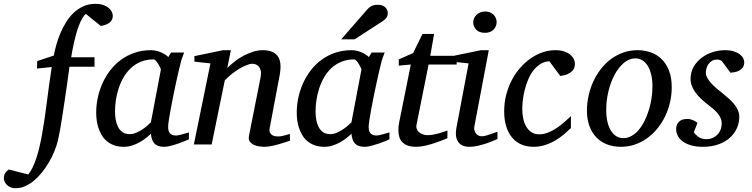

<svg xmlns="http://www.w3.org/2000/svg" viewBox="-150 -757 3940 1006"><path d="M440.9 -674.8Q440.9 -650.9 423.3 -637.9Q405.8 -625 377.9 -621.1L299.8 -684.1Q289.1 -675.3 279.8 -658.7Q270.5 -642.1 262.7 -621.1Q254.9 -600.1 248.3 -576.4Q241.7 -552.7 236.8 -530.5Q231.9 -508.3 228.5 -489Q225.1 -469.7 223.1 -457H345.2V-407.2H213.9Q212.4 -396 208.7 -368.2Q205.1 -340.3 199.7 -303.7Q194.3 -267.1 188.2 -225.3Q182.1 -183.6 176 -144.8Q169.9 -106 164.1 -73.2Q158.2 -40.5 153.8 -22Q147 5.9 135 35.4Q123 64.9 106.7 92.8Q90.3 120.6 70.6 145.5Q50.8 170.4 28.6 189Q6.3 207.5 -17.8 218.3Q-42 229 -66.9 229Q-85.9 229 -98.4 222.7Q-110.8 216.3 -117.7 207.8Q-124.5 199.2 -127.2 191.2Q-129.9 183.1 -129.9 179.2Q-129.9 160.2 -122.6 149.7Q-115.2 139.2 -104 130.9L-2 157.2Q11.2 141.1 22.2 117.7Q33.2 94.2 42.2 65.9Q51.3 37.6 58.6 5.1Q65.9 -27.3 71.8 -62Q84.5 -132.8 95.2 -220Q106 -307.1 121.1 -405.8L43.9 -397.9L44.9 -437L131.8 -465.8Q136.7 -492.2 145.3 -522.7Q153.8 -553.2 166.5 -583.3Q179.2 -613.3 196.5 -641.1Q213.9 -668.9 236.3 -690.2Q258.8 -711.4 286.9 -724.1Q314.9 -736.8 349.1 -736.8Q374.5 -736.8 392.1 -730.5Q409.7 -724.1 420.4 -714.6Q431.2 -705.1 436 -694.3Q440.9 -683.6 440.9 -674.8Z M692.9 -392.1Q693.4 -394.5 689.2 -403.3Q685.1 -412.1 679.2 -421.6Q673.3 -431.2 666.7 -438.5Q660.2 -445.8 655.8 -445.8Q617.7 -445.8 587.6 -433.3Q557.6 -420.9 535.2 -399.7Q512.7 -378.4 496.8 -350.6Q481 -322.8 471.2 -292.5Q461.4 -262.2 457 -231.4Q452.6 -200.7 452.6 -172.9Q452.6 -151.9 456.1 -130.9Q459.5 -109.9 468 -92.8Q476.6 -75.7 491.5 -64.9Q506.3 -54.2 529.8 -54.2Q547.4 -54.2 564.9 -62Q582.5 -69.8 597.7 -80.1Q612.8 -90.3 624 -100.6Q635.3 -110.8 640.6 -116.2ZM839.8 -26.9Q834 -24.4 818.4 -17.8Q802.7 -11.2 783.4 -4.6Q764.2 2 744.4 7.1Q724.6 12.2 710 12.2Q691.9 12.2 679.4 7.8Q667 3.4 658.9 -5.4Q650.9 -14.2 646.5 -26.9Q642.1 -39.6 640.6 -56.2Q629.4 -45.4 614.3 -33.4Q599.1 -21.5 580.8 -11.2Q562.5 -1 541.7 5.6Q521 12.2 498.5 12.2Q469.2 12.2 447 3.9Q424.8 -4.4 408.7 -18.3Q392.6 -32.2 382.1 -50.5Q371.6 -68.8 365.2 -88.6Q358.9 -108.4 356.4 -128.7Q354 -148.9 354 -167Q354 -205.6 362.3 -244.9Q370.6 -284.2 387 -320.6Q403.3 -356.9 427.7 -388.7Q452.1 -420.4 484.1 -443.8Q516.1 -467.3 555.4 -480.7Q594.7 -494.1 641.6 -494.1Q655.3 -494.1 668.7 -491Q682.1 -487.8 693.8 -482.7Q705.6 -477.5 715.3 -471.2Q725.1 -464.8 731.9 -458L746.6 -481.9H814.9Q812.5 -476.1 809.6 -468Q806.6 -460 803.7 -451.7Q800.8 -443.4 798.6 -436Q796.4 -428.7 795.9 -424.8Q792.5 -411.6 786.1 -385Q779.8 -358.4 772.7 -325.2Q765.6 -292 758.1 -255.6Q750.5 -219.2 744.6 -186.8Q738.8 -154.3 734.9 -129.2Q731 -104 731 -92.8Q731 -66.4 742.2 -56.6Q753.4 -46.9 773.9 -46.9Q778.8 -46.9 788.3 -49.1Q797.9 -51.3 808.1 -54.2Q818.4 -57.1 827.1 -59.6Q835.9 -62 839.8 -63Z M1369.6 -20Q1363.3 -17.6 1347.4 -12.5Q1331.5 -7.3 1312 -1.7Q1292.5 3.9 1272 8.1Q1251.5 12.2 1235.8 12.2Q1227.1 12.2 1211.7 10.5Q1196.3 8.8 1182.1 2.7Q1168 -3.4 1159.2 -15.1Q1150.4 -26.9 1154.8 -46.9L1215.8 -354Q1219.2 -374 1216.1 -387.2Q1212.9 -400.4 1205.8 -408.4Q1198.7 -416.5 1189.5 -419.7Q1180.2 -422.9 1171.9 -422.9Q1159.7 -422.9 1141.8 -415.8Q1124 -408.7 1104.2 -397Q1084.5 -385.3 1064.5 -369.4Q1044.4 -353.5 1027.8 -335.9L959 0H865.7L952.6 -424.8L868.7 -434.1V-462.9L1019.5 -494.1H1059.6L1041 -400.9Q1057.6 -417.5 1079.1 -434.3Q1100.6 -451.2 1125 -464.4Q1149.4 -477.5 1175.5 -485.8Q1201.7 -494.1 1226.6 -494.1Q1281.2 -494.1 1304.4 -463.9Q1327.6 -433.6 1315.9 -366.2L1262.7 -84Q1260.3 -69.8 1264.9 -61.5Q1269.5 -53.2 1277.1 -48.8Q1284.7 -44.4 1293 -43.2Q1301.3 -42 1305.7 -42Q1319.3 -42 1335.4 -45.9Q1351.6 -49.8 1368.7 -55.2Z M1743.7 -392.1Q1744.1 -394.5 1740 -403.3Q1735.8 -412.1 1730 -421.6Q1724.1 -431.2 1717.5 -438.5Q1710.9 -445.8 1706.5 -445.8Q1668.5 -445.8 1638.4 -433.3Q1608.4 -420.9 1585.9 -399.7Q1563.5 -378.4 1547.6 -350.6Q1531.7 -322.8 1522 -292.5Q1512.2 -262.2 1507.8 -231.4Q1503.4 -200.7 1503.4 -172.9Q1503.4 -151.9 1506.8 -130.9Q1510.3 -109.9 1518.8 -92.8Q1527.3 -75.7 1542.2 -64.9Q1557.1 -54.2 1580.6 -54.2Q1598.1 -54.2 1615.7 -62Q1633.3 -69.8 1648.4 -80.1Q1663.6 -90.3 1674.8 -100.6Q1686 -110.8 1691.4 -116.2ZM1890.6 -26.9Q1884.8 -24.4 1869.1 -17.8Q1853.5 -11.2 1834.2 -4.6Q1814.9 2 1795.2 7.1Q1775.4 12.2 1760.7 12.2Q1742.7 12.2 1730.2 7.8Q1717.8 3.4 1709.7 -5.4Q1701.7 -14.2 1697.3 -26.9Q1692.9 -39.6 1691.4 -56.2Q1680.2 -45.4 1665 -33.4Q1649.9 -21.5 1631.6 -11.2Q1613.3 -1 1592.5 5.6Q1571.8 12.2 1549.3 12.2Q1520 12.2 1497.8 3.9Q1475.6 -4.4 1459.5 -18.3Q1443.4 -32.2 1432.9 -50.5Q1422.4 -68.8 1416 -88.6Q1409.7 -108.4 1407.2 -128.7Q1404.8 -148.9 1404.8 -167Q1404.8 -205.6 1413.1 -244.9Q1421.4 -284.2 1437.7 -320.6Q1454.1 -356.9 1478.5 -388.7Q1502.9 -420.4 1534.9 -443.8Q1566.9 -467.3 1606.2 -480.7Q1645.5 -494.1 1692.4 -494.1Q1706.1 -494.1 1719.5 -491Q1732.9 -487.8 1744.6 -482.7Q1756.3 -477.5 1766.1 -471.2Q1775.9 -464.8 1782.7 -458L1797.4 -481.9H1865.7Q1863.3 -476.1 1860.4 -468Q1857.4 -460 1854.5 -451.7Q1851.6 -443.4 1849.4 -436Q1847.2 -428.7 1846.7 -424.8Q1843.3 -411.6 1836.9 -385Q1830.6 -358.4 1823.5 -325.2Q1816.4 -292 1808.8 -255.6Q1801.3 -219.2 1795.4 -186.8Q1789.6 -154.3 1785.6 -129.2Q1781.7 -104 1781.7 -92.8Q1781.7 -66.4 1793 -56.6Q1804.2 -46.9 1824.7 -46.9Q1829.6 -46.9 1839.1 -49.1Q1848.6 -51.3 1858.9 -54.2Q1869.1 -57.1 1877.9 -59.6Q1886.7 -62 1890.6 -63ZM1881.8 -689Q1881.8 -674.8 1875.5 -665.3Q1869.1 -655.8 1857.9 -647.9L1708 -550.8H1637.7L1773.9 -707Q1778.8 -712.9 1784.2 -717.3Q1789.6 -721.7 1796.1 -725.1Q1802.7 -728.5 1811.3 -730.2Q1819.8 -731.9 1831.1 -731.9Q1844.2 -731.9 1853.8 -728Q1863.3 -724.1 1869.4 -718Q1875.5 -711.9 1878.7 -704.1Q1881.8 -696.3 1881.8 -689Z M2095.7 -418.9 2032.7 -105Q2029.8 -91.8 2033.7 -81.3Q2037.6 -70.8 2046.1 -63.7Q2054.7 -56.6 2066.2 -52.7Q2077.6 -48.8 2090.3 -48.8Q2104.5 -48.8 2119.6 -51.5Q2134.8 -54.2 2148.7 -58.1Q2162.6 -62 2174.6 -66.2Q2186.5 -70.3 2194.3 -73.2V-33.2Q2188 -30.3 2169.9 -22.9Q2151.9 -15.6 2128.4 -7.8Q2105 0 2079.1 6.1Q2053.2 12.2 2031.7 12.2Q2004.4 12.2 1986.3 5.6Q1968.3 -1 1957.5 -12.5Q1946.8 -23.9 1942.1 -39.8Q1937.5 -55.7 1937.5 -74.2Q1937.5 -84 1938.2 -94.2Q1939 -104.5 1941.4 -115.2L2002.4 -418.9L1939.5 -413.1V-445.8L2014.6 -479L2063.5 -579.1H2124.5L2104.5 -464.8H2242.7V-418.9Z M2456.5 -28.8Q2450.7 -26.4 2435.1 -19.5Q2419.4 -12.7 2398.4 -5.6Q2377.4 1.5 2354.2 6.8Q2331.1 12.2 2310.5 12.2Q2284.7 12.2 2269.5 3.4Q2254.4 -5.4 2247.1 -19.5Q2239.7 -33.7 2238.8 -51.3Q2237.8 -68.8 2241.2 -85.9L2305.2 -424.8L2219.2 -434.1V-462.9L2370.1 -494.1H2411.1L2335.4 -94.2Q2333.5 -84 2335.7 -74.7Q2337.9 -65.4 2343 -58.3Q2348.1 -51.3 2356.2 -47.1Q2364.3 -43 2374.5 -43Q2383.3 -43 2395.3 -46.1Q2407.2 -49.3 2419.2 -53.5Q2431.2 -57.6 2441.4 -61.5Q2451.7 -65.4 2456.5 -66.9ZM2452.1 -641.1Q2452.1 -629.9 2448 -619.9Q2443.8 -609.9 2436.3 -602.1Q2428.7 -594.2 2417.5 -589.6Q2406.2 -585 2391.6 -585Q2360.8 -585 2345.2 -601.3Q2329.6 -617.7 2329.6 -641.1Q2329.6 -650.9 2333.7 -660.6Q2337.9 -670.4 2345.9 -678.5Q2354 -686.5 2365.7 -691.7Q2377.4 -696.8 2392.6 -696.8Q2406.7 -696.8 2417.7 -691.9Q2428.7 -687 2436.5 -679.2Q2444.3 -671.4 2448.2 -661.4Q2452.1 -651.4 2452.1 -641.1Z M2862.3 -423.8Q2862.3 -414.1 2859.4 -403.8Q2856.4 -393.6 2847.9 -384.8Q2839.4 -376 2824.5 -368.9Q2809.6 -361.8 2785.6 -358.9L2728.5 -436Q2701.7 -434.6 2680.7 -421.1Q2659.7 -407.7 2643.8 -386.7Q2627.9 -365.7 2616.9 -339.1Q2606 -312.5 2599.1 -285.2Q2592.3 -257.8 2589.4 -231.9Q2586.4 -206.1 2586.4 -186Q2586.4 -161.6 2591.1 -137.9Q2595.7 -114.3 2606.2 -95.5Q2616.7 -76.7 2633.5 -64.9Q2650.4 -53.2 2675.3 -53.2Q2695.3 -53.2 2715.8 -60.3Q2736.3 -67.4 2757.1 -80.1Q2777.8 -92.8 2798.8 -110.4Q2819.8 -127.9 2841.3 -148.9V-85.9Q2825.7 -70.8 2805.7 -53.7Q2785.6 -36.6 2761.2 -22Q2736.8 -7.3 2707.8 2.4Q2678.7 12.2 2645.5 12.2Q2609.9 12.2 2581.3 -0.2Q2552.7 -12.7 2533 -36.4Q2513.2 -60.1 2502.4 -94.7Q2491.7 -129.4 2491.7 -173.8Q2491.7 -218.8 2502.2 -259.8Q2512.7 -300.8 2531.2 -336.4Q2549.8 -372.1 2575.2 -401.1Q2600.6 -430.2 2630.4 -450.9Q2660.2 -471.7 2693.1 -482.9Q2726.1 -494.1 2760.3 -494.1Q2787.1 -494.1 2806.6 -487.3Q2826.2 -480.5 2838.4 -470.2Q2850.6 -460 2856.4 -447.5Q2862.3 -435.1 2862.3 -423.8Z M3268.6 -304.2Q3268.6 -339.8 3261.7 -367.2Q3254.9 -394.5 3243.2 -413.1Q3231.4 -431.6 3215.1 -441.4Q3198.7 -451.2 3179.7 -451.2Q3147 -451.2 3118.9 -427.5Q3090.8 -403.8 3070.3 -365.5Q3049.8 -327.1 3038.1 -279.1Q3026.4 -231 3026.4 -182.1Q3026.4 -145 3033.2 -117.2Q3040 -89.4 3052.2 -70.6Q3064.5 -51.8 3080.6 -42.5Q3096.7 -33.2 3115.7 -33.2Q3139.2 -33.2 3159.9 -45.2Q3180.7 -57.1 3197.5 -77.4Q3214.4 -97.7 3227.5 -124.5Q3240.7 -151.4 3250 -181.4Q3259.3 -211.4 3263.9 -243.2Q3268.6 -274.9 3268.6 -304.2ZM3369.6 -299.8Q3369.6 -259.3 3360.6 -220.5Q3351.6 -181.6 3334.7 -147Q3317.9 -112.3 3294.2 -83.3Q3270.5 -54.2 3241 -33Q3211.4 -11.7 3176.8 0.2Q3142.1 12.2 3103.5 12.2Q3062.5 12.2 3029.3 -1Q2996.1 -14.2 2973.1 -38.8Q2950.2 -63.5 2937.7 -98.4Q2925.3 -133.3 2925.3 -176.8Q2925.3 -217.3 2934.1 -256.6Q2942.9 -295.9 2959.2 -331.1Q2975.6 -366.2 2999 -396.2Q3022.5 -426.3 3052 -448Q3081.5 -469.7 3116.5 -481.9Q3151.4 -494.1 3190.4 -494.1Q3226.6 -494.1 3259 -482.9Q3291.5 -471.7 3316.2 -447.8Q3340.8 -423.8 3355.2 -387.2Q3369.6 -350.6 3369.6 -299.8Z M3749.5 -431.2Q3749.5 -413.6 3741.7 -403.1Q3733.9 -392.6 3722.7 -386.7Q3711.4 -380.9 3699 -378.7Q3686.5 -376.5 3677.2 -376L3632.3 -437Q3629.4 -439.5 3623 -442.1Q3616.7 -444.8 3607.4 -444.8Q3590.8 -444.8 3579.6 -437.7Q3568.4 -430.7 3561.3 -420.2Q3554.2 -409.7 3551.3 -397.7Q3548.3 -385.7 3548.3 -376Q3548.3 -362.3 3556.2 -348.4Q3564 -334.5 3576.7 -320.6Q3589.4 -306.6 3605.2 -293.2Q3621.1 -279.8 3637.2 -267.1Q3653.8 -253.9 3669.2 -240Q3684.6 -226.1 3696.8 -211.2Q3709 -196.3 3716.3 -179.7Q3723.6 -163.1 3723.6 -145Q3723.6 -114.3 3711.2 -85.9Q3698.7 -57.6 3674.6 -35.6Q3650.4 -13.7 3614.5 -0.7Q3578.6 12.2 3532.2 12.2Q3496.1 12.2 3469.7 4.2Q3443.4 -3.9 3426.3 -16.8Q3409.2 -29.8 3400.9 -46.4Q3392.6 -63 3392.6 -80.1Q3392.6 -104 3407 -118.9Q3421.4 -133.8 3452.1 -133.8Q3461.4 -133.8 3469.7 -131.3Q3478 -128.9 3484.9 -125.7Q3491.7 -122.6 3496.8 -118.9Q3502 -115.2 3504.4 -112.8L3485.4 -64Q3496.1 -48.8 3512 -38.3Q3527.8 -27.8 3553.2 -27.8Q3568.4 -27.8 3582.5 -33.7Q3596.7 -39.6 3607.7 -50.3Q3618.7 -61 3625 -76.4Q3631.3 -91.8 3631.3 -110.8Q3631.3 -126 3625.2 -139.4Q3619.1 -152.8 3608.2 -165.5Q3597.2 -178.2 3582.3 -190.7Q3567.4 -203.1 3549.3 -216.8Q3533.7 -229 3519.3 -243.2Q3504.9 -257.3 3493.4 -273.2Q3481.9 -289.1 3475.1 -306.6Q3468.3 -324.2 3468.3 -342.8Q3468.3 -379.4 3484.9 -407.7Q3501.5 -436 3527.6 -455.3Q3553.7 -474.6 3585.7 -484.4Q3617.7 -494.1 3648.4 -494.1Q3676.8 -494.1 3696 -487.5Q3715.3 -481 3727.3 -471.4Q3739.3 -461.9 3744.4 -450.9Q3749.5 -439.9 3749.5 -431.2Z"/></svg>

Font: Charis SIL Afr
Style: Italic
Weight: 400
Italic angle: -11°
Foundry: SIL International
Version: Version 5.000